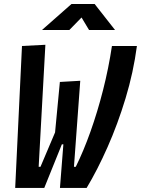

<svg xmlns="http://www.w3.org/2000/svg" viewBox="-20 -918 689 938"><path d="M272.9 0 289.6 -212.9H282.2L196.3 0H54.2L87.4 -693.4L201.7 -699.2L168.9 -103H177.7L249 -271L272.5 -517.6L372.1 -523.4L341.3 -103H350.1Q387.7 -178.7 421.9 -274.7Q456.1 -370.6 483.4 -477.8Q510.7 -585 526.9 -693.4H648.9Q631.8 -564.5 593.5 -438Q555.2 -311.5 505.4 -199.2Q455.6 -86.9 403.3 0ZM185.1 -771.5 329.1 -898.4H442.4L542 -771.5H415L378.4 -832.5L318.8 -771.5Z"/></svg>

Font: Cascadia Code PL SemiBold
Style: Italic
Weight: 600
Italic angle: -10°
Monospace: yes
Designer: Aaron Bell
Foundry: Saja Typeworks
Version: Version 2404.023; ttfautohint (v1.8.4)